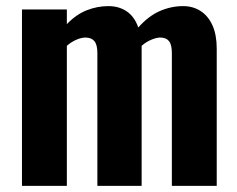

<svg xmlns="http://www.w3.org/2000/svg" viewBox="-20 -609 777 629"><path d="M52 0V-578H199V-530Q230 -562 264.5 -575.5Q299 -589 335 -589Q370 -589 395.5 -571.5Q421 -554 433 -519Q467 -557 504 -573Q541 -589 580 -589Q612 -589 637 -573Q662 -557 676 -526Q690 -495 690 -450V0H543V-435Q543 -463 533.5 -474.5Q524 -486 505 -486Q493 -486 476 -479Q459 -472 444 -459Q444 -457 444 -455Q444 -453 444 -450V0H299V-435Q299 -463 289 -474.5Q279 -486 260 -486Q247 -486 230.5 -479Q214 -472 199 -459V0Z"/></svg>

Font: Oswald SemiBold
Style: Regular
Weight: 600
Designer: Vernon Adams
Foundry: Vernon Adams
Version: Version 4.103;gftools[0.9.33.dev8+g029e19f]